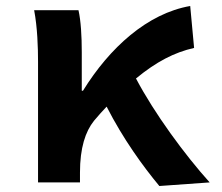

<svg xmlns="http://www.w3.org/2000/svg" viewBox="-20 -609 740 641"><path d="M680 0C597 -92 495 -231 434 -347C502 -403 562 -434 628 -449L615 -589C472 -564 346 -450 257 -306H253V-435C253 -488 250 -540 242 -575H94C105 -517 107 -450 107 -403V0H247V-33C247 -115 265 -170 294 -206C308 -223 322 -238 336 -253C391 -145 458 -53 512 12Z"/></svg>

Font: Kawkab Mono
Style: Bold
Weight: 700
Monospace: yes
Designer: Abdullah Arif
Foundry: Abdullah Arif
Version: Version 1.000;PS 000.500;hotconv 1.0.88;makeotf.lib2.5.64775